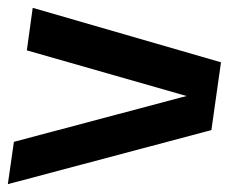

<svg xmlns="http://www.w3.org/2000/svg" viewBox="-40 -545 640 490"><path d="M-20 -75 -4.5 -183 436 -300 28.5 -416.5 43.5 -525 524 -386 499.5 -213Z"/></svg>

Font: Urbanist SemiBold
Style: Italic
Weight: 600
Italic angle: -8°
Designer: Corey Hu
Foundry: Corey Hu
Version: Version 1.321; ttfautohint (v1.8.4.7-5d5b)